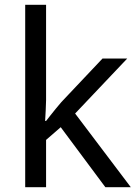

<svg xmlns="http://www.w3.org/2000/svg" viewBox="-20 -780 574 800"><path d="M172 -363Q172 -347 170.5 -321Q169 -295 168 -276H172Q178 -284 190 -299Q202 -314 214.5 -329.5Q227 -345 236 -355L407 -536H510L293 -307L525 0H419L233 -250L172 -197V0H85V-760H172Z"/></svg>

Font: uguzrati25
Style: Book
Weight: 400
Designer: Jelle Bosma - Monotype Design Team, Universal Thirst
Foundry: Monotype Imaging Inc.
Version: Version 2.106